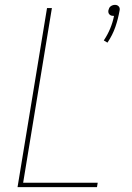

<svg xmlns="http://www.w3.org/2000/svg" viewBox="-20 -768 540 788"><path d="M421 -593 406 -602Q422 -626 432.5 -651.5Q443 -677 448 -703H444Q439 -703 435.5 -704.5Q432 -706 429 -709Q426 -712 425 -716.5Q424 -721 425 -726Q426 -730 428 -734.5Q430 -739 434 -742Q438 -745 442.5 -746.5Q447 -748 452 -748Q457 -748 460.5 -746.5Q464 -745 467 -742Q470 -739 471 -734.5Q472 -730 471 -726Q465 -691 453.5 -657.5Q442 -624 421 -593ZM52 0 173 -735H193L75 -18H381L378 0Z"/></svg>

Font: Iosevka SS18 Thin
Style: Italic
Weight: 100
Italic angle: -9°
Monospace: yes
Designer: Belleve Invis
Foundry: Belleve Invis
Version: Version 25.1.1; ttfautohint (v1.8.4)